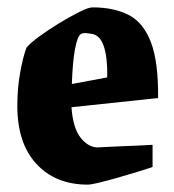

<svg xmlns="http://www.w3.org/2000/svg" viewBox="-20 -490 471 521"><path d="M394 -37Q380 -32 354 -24Q328 -16 300 -8Q272 0 249.5 5.5Q227 11 218 11Q131 11 79 -45Q27 -101 27 -203Q27 -251 35 -294.5Q43 -338 52 -361Q62 -373 86.5 -391Q111 -409 140.5 -427Q170 -445 195 -457.5Q220 -470 231 -470Q289 -470 329 -449.5Q369 -429 389.5 -375.5Q410 -322 409 -224L174 -199Q178 -142 199 -116Q220 -90 245 -90Q246 -90 263.5 -91Q281 -92 306 -93Q331 -94 355 -95Q379 -96 394 -97ZM200 -398Q190 -392 183.5 -357Q177 -322 175 -262L271 -280Q272 -333 262 -363.5Q252 -394 230 -398Q225 -399 215 -400Q205 -401 200 -398Z"/></svg>

Font: Grenze Gotisch ExtraBold
Style: Regular
Weight: 800
Designer: Renata Polastri
Foundry: Omnibus-Type
Version: Version 1.001